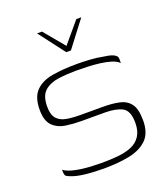

<svg xmlns="http://www.w3.org/2000/svg" viewBox="-111 -645 639 730"><g transform="rotate(-20 209.0 -280.0)"><path d="M122 -565H142L211 -482L281 -565H301L221 -460H202ZM186 5Q172 5 147 4Q122 3 95.5 -1Q69 -5 49 -14Q42 -17 39 -19.5Q36 -22 35 -28.5Q34 -35 34 -45Q51 -33 80 -27Q109 -21 138.5 -19.5Q168 -18 184 -18Q220 -18 251 -21Q282 -24 306 -34Q330 -44 343.5 -64.5Q357 -85 357 -118Q357 -167 331.5 -180.5Q306 -194 261 -194H167Q135 -194 104 -198.5Q73 -203 52.5 -223Q32 -243 32 -288Q32 -339 56.5 -364Q81 -389 124.5 -396.5Q168 -404 224 -404Q245 -404 274 -402.5Q303 -401 333 -395Q349 -393 360 -389.5Q371 -386 377 -380.5Q383 -375 383 -367V-350Q372 -361 352.5 -367Q333 -373 309.5 -376Q286 -379 261 -380Q236 -381 214 -381Q177 -381 142 -376.5Q107 -372 85 -353Q63 -334 63 -290Q63 -257 76.5 -241.5Q90 -226 114.5 -221.5Q139 -217 171 -217H262Q299 -217 327.5 -211Q356 -205 372 -184Q388 -163 388 -116Q388 -65 361 -39Q334 -13 288.5 -4Q243 5 186 5Z"/></g></svg>

Font: Genos Thin ExtraLight
Style: Regular
Weight: 250
Version: Version 1.010